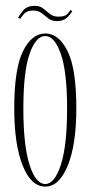

<svg xmlns="http://www.w3.org/2000/svg" viewBox="-20 -644 318 674"><path d="M139 11Q89 11 59.5 -63Q30 -137 30 -263.5Q30 -402.5 60.8 -464.5Q91.5 -526.5 139 -526.5Q186.5 -526.5 217.2 -464.5Q248 -402.5 248 -263.5Q248 -137 218 -63Q188 11 139 11ZM139 2Q171.5 2 193.5 -65.2Q215.5 -132.5 215.5 -263.5Q215.5 -392 193.5 -454.8Q171.5 -517.5 139 -517.5Q105.5 -517.5 83.8 -454.8Q62 -392 62 -263.5Q62 -132.5 83.8 -65.2Q105.5 2 139 2ZM180 -570Q161.5 -570 149.8 -579.2Q138 -588.5 126.5 -597.8Q115 -607 96 -607Q74.5 -607 64.2 -595.2Q54 -583.5 51.5 -578L43.5 -581.5Q49 -593 62.2 -608.2Q75.5 -623.5 101.5 -623.5Q120.5 -623.5 132 -614Q143.5 -604.5 155.2 -595Q167 -585.5 185.5 -585.5Q207.5 -585.5 216.2 -594.8Q225 -604 227 -609L233.5 -604.5Q227.5 -593.5 214.8 -581.8Q202 -570 180 -570Z"/></svg>

Font: Imbue 100pt Thin
Style: Regular
Weight: 100
Designer: Tyler Finck
Foundry: Etcetera Type Company
Version: Version 1.102; ttfautohint (v1.8.3)